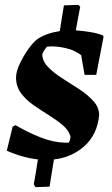

<svg xmlns="http://www.w3.org/2000/svg" viewBox="-20 -646 459 790"><path d="M184 122 126 124 119 112Q122 95 126.5 69.5Q131 44 136 10Q70 2 8 -26L32 -125L44 -131Q97 -100 148.5 -80Q200 -60 247 -59Q251 -59 255 -59Q259 -59 263 -59Q270 -71 270 -85Q262 -111 237.5 -131.5Q213 -152 181 -172Q149 -192 118 -213.5Q87 -235 66.5 -262.5Q46 -290 46 -327Q46 -351 61 -383Q76 -415 96.5 -444Q117 -473 135 -486Q172 -510 226 -518Q232 -557 236.5 -584.5Q241 -612 243 -624L303 -626L310 -618Q305 -595 301 -571Q297 -547 292 -521Q322 -519 352 -514Q382 -509 404 -500L406 -494L376 -338H328L314 -419Q304 -427 288 -435Q272 -443 250 -448Q230 -453 210 -454.5Q190 -456 173 -454Q168 -448 162 -439Q156 -430 154 -423Q154 -395 177.5 -370.5Q201 -346 236 -324Q271 -302 306 -279Q341 -256 364.5 -230Q388 -204 388 -172Q380 -92 327.5 -45Q275 2 202 10Q197 40 192.5 68Q188 96 184 122Z"/></svg>

Font: Albura ExtraBold
Style: Italic
Weight: 758
Italic angle: -7°
Designer: Mercedes Jáuregui
Foundry: Omnibus-Type Team
Version: Version 1.000; ttfautohint (v1.8.3)